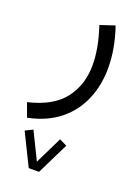

<svg xmlns="http://www.w3.org/2000/svg" viewBox="-138 -311 611 838"><g transform="rotate(20 167.5 107.5)"><path d="M106 465.3 33.2 317.4 67.9 300.3 129.9 426.8 191.9 300.3 226.6 317.4 153.8 465.3ZM23.9 261.2 0.5 197.3Q114.3 170.4 164.3 105Q214.4 39.6 214.4 -51.8Q214.4 -92.3 206.1 -136.2Q197.8 -180.2 182.1 -227.1L249.5 -249.5Q282.7 -152.8 282.7 -63.5Q282.7 16.1 254.6 83Q226.6 149.9 169.2 196.5Q111.8 243.2 23.9 261.2Z"/></g></svg>

Font: Vazirmatn RD FD Light
Style: Regular
Weight: 300
Designer: Saber Rastikerdar
Foundry: Saber Rastikerdar
Version: Version 33.003